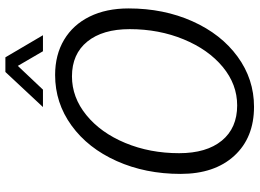

<svg xmlns="http://www.w3.org/2000/svg" viewBox="-142 -788 940 695"><g transform="rotate(-90 327.5 -440.0)"><path d="M46 -256Q46 -383 92.5 -487Q139 -591 221 -650.5Q303 -710 404 -710Q477 -710 531.5 -677.5Q586 -645 615.5 -585Q645 -525 645 -444Q645 -317 598.5 -213Q552 -109 470.5 -49.5Q389 10 289 10Q177 10 111.5 -61.5Q46 -133 46 -256ZM570 -440Q570 -538 525 -593.5Q480 -649 399 -649Q323 -649 259 -597Q195 -545 158 -456Q121 -367 121 -261Q121 -162 166.5 -106.5Q212 -51 294 -51Q370 -51 433 -103Q496 -155 533 -244.5Q570 -334 570 -440ZM415 -890H468L548 -754H490L437 -845L351 -754H288Z"/></g></svg>

Font: Sarabun Light
Style: Italic
Weight: 300
Italic angle: -10°
Designer: Suppakit Chalermlarp | Katatrad Co.,Ltd.
Foundry: Cadson Demak Co.,Ltd.
Version: Version 1.000; ttfautohint (v1.6)